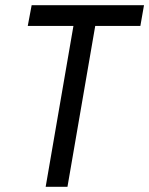

<svg xmlns="http://www.w3.org/2000/svg" viewBox="-20 -720 575 740"><path d="M87 -620H263L156 0H240L347 -620H521L535 -700H102Z"/></svg>

Font: Jost
Style: Italic
Weight: 400
Italic angle: -5°
Version: Version 3.710